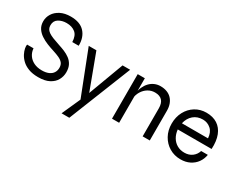

<svg xmlns="http://www.w3.org/2000/svg" viewBox="-99 -1163 2334 1867"><g transform="rotate(30 1067.5 -230.0)"><path d="M36 -211H108Q111 -169 133 -136Q155 -103 193.5 -84Q232 -65 284 -65Q329 -65 359.5 -78.5Q390 -92 405.5 -116Q421 -140 421 -172Q421 -205 405 -225Q389 -245 359 -259Q329 -273 288 -286Q249 -298 209 -314Q169 -330 134.5 -353Q100 -376 79 -408.5Q58 -441 58 -487Q58 -532 82.5 -571.5Q107 -611 154.5 -635.5Q202 -660 269 -660Q374 -660 426 -603Q478 -546 476 -452H404Q402 -523 364 -554Q326 -585 265 -585Q214 -585 176 -561.5Q138 -538 138 -488Q138 -466 146.5 -449.5Q155 -433 174.5 -419Q194 -405 227.5 -391.5Q261 -378 310 -362Q342 -352 375.5 -338Q409 -324 437.5 -303Q466 -282 483.5 -249.5Q501 -217 501 -168Q501 -121 478.5 -80.5Q456 -40 408.5 -15Q361 10 286 10Q222 10 176.5 -7.5Q131 -25 102 -53Q73 -81 57.5 -111.5Q42 -142 37 -169Q32 -196 36 -211Z M561 -500H647L826 -20L756 0ZM1026 -500 747 200H660L781 -70L941 -500Z M1111 -500H1191V0H1111ZM1363 -510Q1403 -510 1435 -498Q1467 -486 1489 -463Q1511 -440 1523 -407.5Q1535 -375 1535 -334V0H1455V-314Q1455 -372 1428 -401Q1401 -430 1347 -430Q1306 -430 1271 -409Q1236 -388 1213.5 -351.5Q1191 -315 1186 -267L1185 -325Q1190 -367 1205.5 -401Q1221 -435 1244.5 -459.5Q1268 -484 1298.5 -497Q1329 -510 1363 -510Z M2019 -161H2094Q2086 -112 2058.5 -73.5Q2031 -35 1986.5 -12.5Q1942 10 1884 10Q1814 10 1758 -23.5Q1702 -57 1669.5 -115.5Q1637 -174 1637 -249Q1637 -324 1668.5 -383Q1700 -442 1755 -476Q1810 -510 1879 -510Q1952 -510 2002.5 -477.5Q2053 -445 2077.5 -382.5Q2102 -320 2097 -229H1717Q1722 -180 1744 -143Q1766 -106 1802 -85.5Q1838 -65 1884 -65Q1935 -65 1970.5 -91.5Q2006 -118 2019 -161ZM1882 -435Q1820 -435 1778 -399Q1736 -363 1722 -301H2015Q2011 -367 1972.5 -401Q1934 -435 1882 -435Z"/></g></svg>

Font: Syne
Style: Regular
Weight: 400
Designer: Lucas Descroix
Foundry: Bonjour Monde
Version: Version 2.200